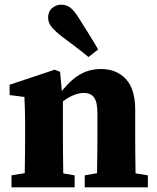

<svg xmlns="http://www.w3.org/2000/svg" viewBox="-20 -798 671 818"><path d="M29 0V-51L125 -67H203L298 -51V0ZM84 0Q85 -25 85.5 -62.5Q86 -100 86.5 -140Q87 -180 87 -212V-269Q87 -296 86.5 -314Q86 -332 85.5 -348.5Q85 -365 84 -385L21 -393V-437L213 -501L236 -492L246 -383L248 -381V-212Q248 -180 248.5 -140Q249 -100 249.5 -62.5Q250 -25 251 0ZM341 0V-51L433 -67H510L610 -51V0ZM392 0Q393 -25 393.5 -62Q394 -99 394.5 -139Q395 -179 395 -212V-316Q395 -363 381 -382.5Q367 -402 336 -402Q318 -402 297 -394Q276 -386 254 -370.5Q232 -355 212 -333L208 -399H235Q263 -436 290 -459Q317 -482 346.5 -493Q376 -504 410 -504Q477 -504 516.5 -461Q556 -418 556 -331V-212Q556 -179 556.5 -139Q557 -99 557.5 -62Q558 -25 559 0ZM398 -587 357 -555Q344 -566 328.5 -578Q313 -590 293.5 -605Q274 -620 247 -640Q218 -662 201.5 -681Q185 -700 185 -723Q185 -749 202 -763.5Q219 -778 240 -778Q265 -778 282 -763.5Q299 -749 319 -716Q339 -685 353 -662Q367 -639 378 -621.5Q389 -604 398 -587Z"/></svg>

Font: Source Serif 4 18pt
Style: Bold
Weight: 700
Designer: Frank Grießhammer
Foundry: Adobe Systems Incorporated
Version: Version 4.004;hotconv 1.0.116;makeotfexe 2.5.65601